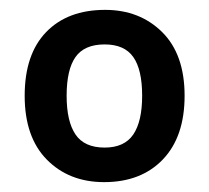

<svg xmlns="http://www.w3.org/2000/svg" viewBox="-20 -742 423 389"><path d="M354 -548Q354 -465 310 -419Q266 -373 191 -373Q120 -373 75 -418.5Q30 -464 30 -548Q30 -632 73.5 -677Q117 -722 193 -722Q263 -722 308.5 -677Q354 -632 354 -548ZM115 -548Q115 -496 133 -469.5Q151 -443 192 -443Q232 -443 250 -469.5Q268 -496 268 -548Q268 -601 250 -626.5Q232 -652 192 -652Q151 -652 133 -626.5Q115 -601 115 -548Z"/></svg>

Font: Noto Sans Bassa Vah SemiBold
Style: Regular
Weight: 600
Designer: Monotype Design Team
Foundry: Monotype Imaging Inc.
Version: Version 2.002; ttfautohint (v1.8.4.7-5d5b)